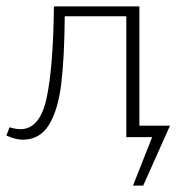

<svg xmlns="http://www.w3.org/2000/svg" viewBox="-26 -430 562 602"><path d="M423 152H391L451 0H370V-379H177Q176 -249 166 -167Q156 -85 127.5 -38.5Q99 8 45 8Q23 8 -6 -5L4 -31Q23 -25 38 -25Q99 -25 120 -122Q141 -219 143 -410H411V-36H507Z"/></svg>

Font: Ysabeau Light
Style: Regular
Weight: 300
Designer: Christian Thalmann (Catharsis Fonts)
Version: Version 0.003